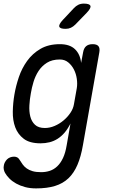

<svg xmlns="http://www.w3.org/2000/svg" viewBox="-30 -805 650 1065"><path d="M361 -120Q346 -90 328.5 -69.5Q311 -49 290 -35.5Q269 -22 245 -16Q221 -10 195 -10Q135 -10 102 -35Q69 -60 54.5 -99Q40 -138 41 -186.5Q42 -235 50 -281Q58 -328 74.5 -377Q91 -426 120.5 -467Q150 -508 194.5 -534Q239 -560 302 -560Q357 -560 386 -532Q415 -504 420 -456L431 -515Q435 -538 448 -549Q461 -560 484 -560Q507 -560 516 -549Q525 -538 521 -515L430 0Q419 64 399.5 109.5Q380 155 349.5 184Q319 213 275 226.5Q231 240 170 240Q136 240 108.5 232.5Q81 225 59.5 213Q38 201 22.5 185.5Q7 170 -2 154Q-7 145 -9 134.5Q-11 124 -9 115Q-8 105 -3 95.5Q2 86 9 79Q16 72 26 68Q36 64 48 64Q59 64 66.5 68.5Q74 73 79 82Q87 95 96 107.5Q105 120 118.5 129.5Q132 139 151 144.5Q170 150 198 150Q224 150 246.5 142.5Q269 135 287.5 117.5Q306 100 319.5 71.5Q333 43 340 0ZM219 -95Q246 -95 273 -106.5Q300 -118 322.5 -137Q345 -156 360.5 -179Q376 -202 380 -226L396 -316Q400 -340 396 -368Q392 -396 380 -419.5Q368 -443 348.5 -459Q329 -475 302 -475Q259 -475 230.5 -457Q202 -439 184 -411.5Q166 -384 156 -351Q146 -318 141 -287Q135 -255 133 -221Q131 -187 138 -159Q145 -131 164 -113Q183 -95 219 -95ZM334 -645Q303 -645 299 -657Q295 -669 318 -694L379 -759Q391 -772 404.5 -778.5Q418 -785 435 -785Q467 -785 471.5 -772.5Q476 -760 451 -734L388 -669Q376 -657 363 -651Q350 -645 334 -645Z"/></svg>

Font: Maple Mono NL
Style: Italic
Weight: 400
Italic angle: -10°
Monospace: yes
Designer: subframe7536
Version: Version 7.000